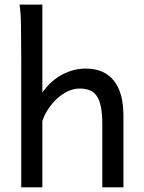

<svg xmlns="http://www.w3.org/2000/svg" viewBox="-20 -801 614 821"><path d="M417.5 0V-268.6Q417.5 -314.5 411.4 -344.2Q405.3 -374 393.1 -391.4Q380.9 -408.7 362.5 -415.5Q344.2 -422.4 319.8 -422.4Q293.5 -422.4 268.3 -409.9Q243.2 -397.5 222.2 -377.7Q201.2 -357.9 185.1 -333Q168.9 -308.1 161.1 -283.2V0H70.8V-551.8Q70.8 -630.9 69.8 -690.2Q68.8 -749.5 63.5 -781.2H161.1V-405.3Q197.3 -456.5 246.1 -482.2Q294.9 -507.8 346.7 -507.8Q424.8 -507.8 466.3 -456.8Q507.8 -405.8 507.8 -305.2V0Z"/></svg>

Font: Andika FrenchTight
Style: Regular
Weight: 400
Designer: Victor Gaultney, Annie Olsen, Julie Remington, Don Collingsworth, Eric Hays, Becca Hirsbrunner
Foundry: SIL International
Version: Version 5.000 ; Dig1 Dig4Opn Dig7 LnSpcTght